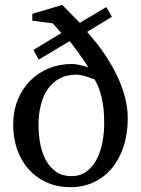

<svg xmlns="http://www.w3.org/2000/svg" viewBox="-20 -757 579 789"><path d="M408.2 -251Q408.2 -311.5 397.9 -355.5Q387.7 -399.4 369.1 -430.2Q356 -435.5 342.8 -439.9Q331.5 -443.8 318.1 -447Q304.7 -450.2 293 -450.2Q253.4 -450.2 224.1 -434.1Q194.8 -418 175.8 -390.1Q156.7 -362.3 147.5 -324.5Q138.2 -286.6 138.2 -243.2Q138.2 -203.6 145.5 -165.8Q152.8 -127.9 168.9 -98.4Q185.1 -68.8 210.7 -51Q236.3 -33.2 272.9 -33.2Q309.6 -33.2 335.4 -52.2Q361.3 -71.3 377.4 -102.3Q393.6 -133.3 400.9 -172.4Q408.2 -211.4 408.2 -251ZM504.9 -271Q504.9 -206.5 487.5 -154.3Q470.2 -102.1 439 -64.9Q407.7 -27.8 364.5 -7.8Q321.3 12.2 270 12.2Q216.8 12.2 173.3 -6.8Q129.9 -25.9 98.9 -60.1Q67.9 -94.2 51 -141.4Q34.2 -188.5 34.2 -244.1Q34.2 -299.8 52.5 -345.7Q70.8 -391.6 103.3 -424.6Q135.7 -457.5 179.9 -475.8Q224.1 -494.1 275.9 -494.1Q286.6 -494.1 298.1 -491.9Q309.6 -489.7 319.6 -487.1Q329.6 -484.4 335.9 -482.2Q342.3 -480 342.8 -480Q335.4 -493.2 323 -511.2Q310.5 -529.3 298.3 -545.9Q286.1 -562.5 276.6 -574.7Q267.1 -586.9 266.1 -587.9L139.2 -512.2L117.2 -551.8L231.9 -621.1L196.8 -661.1L112.8 -671.9V-700.2L235.8 -736.8L308.1 -663.1L417 -728L439.9 -688L337.9 -626Q346.7 -615.7 362.5 -597.2Q378.4 -578.6 397 -553Q415.5 -527.3 434.6 -495.6Q453.6 -463.9 469.2 -427.7Q484.9 -391.6 494.9 -352.1Q504.9 -312.5 504.9 -271Z"/></svg>

Font: BabelStone Ogham Pictish
Style: Regular
Weight: 400
Designer: Andrew West
Foundry: BabelStone
Version: Version 1.02 March 14, 2022